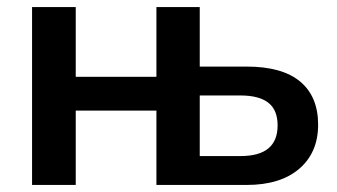

<svg xmlns="http://www.w3.org/2000/svg" viewBox="-20 -525 956 545"><path d="M71 0V-505H195V-307H424V-505H547V-336H680Q781 -336 832 -293.5Q883 -251 883 -171Q883 -92 829.5 -46Q776 0 680 0H424V-211H195V0ZM547 -82H663Q768 -82 768 -169Q768 -213 741.5 -233.5Q715 -254 663 -254H547Z"/></svg>

Font: MulishBold
Style: Bold
Weight: 700
Designer: Vernon Adams
Foundry: Vernon Adams
Version: Version 3.602; ttfautohint (v1.8.3)